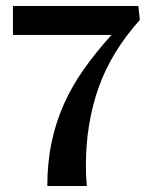

<svg xmlns="http://www.w3.org/2000/svg" viewBox="-20 -617 487 637"><path d="M23 -501V-597H439L444 -551Q349 -445 307 -326Q265 -207 265 -68Q265 -32 268 0H137Q137 -77 151 -144Q165 -211 192 -271.5Q219 -332 259 -388.5Q299 -445 350 -501Z"/></svg>

Font: Gamine
Style: Bold
Weight: 700
Designer: Tapiwanashe Sebastian Garikayi
Version: Version 1.000